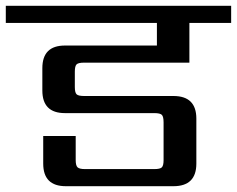

<svg xmlns="http://www.w3.org/2000/svg" viewBox="-40 -642 817 662"><path d="M613 -426H250Q230 -426 224 -420Q218 -414 218 -395V-342Q218 -323 224 -317Q230 -311 250 -311H558Q637 -311 637 -233V-78Q637 0 558 0H187Q109 0 109 -78V-173H221V-90Q221 -71 227.5 -65Q234 -59 253 -59H492Q512 -59 518 -65Q524 -71 524 -90V-220Q524 -240 518 -246Q512 -252 492 -252H184Q106 -252 106 -330V-407Q106 -485 184 -485H501V-563H-20V-622H757V-563H613Z"/></svg>

Font: Sarpanch Medium
Style: Regular
Weight: 500
Designer: Manushi Parikh (Devanagari and Latin), Jyotish Sonowal (Devanagari)
Foundry: Indian Type Foundry
Version: Version 2.004;PS 1.0;hotconv 1.0.78;makeotf.lib2.5.61930; tt